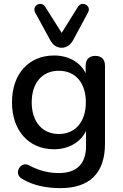

<svg xmlns="http://www.w3.org/2000/svg" viewBox="-20 -784 634 993"><path d="M299 -537C324 -537 344 -551 358 -576L435 -719C455 -755 404 -781 384 -750L299 -614L213 -750C193 -781 143 -755 162 -719L240 -576C254 -551 273 -537 299 -537ZM292 189C443 189 523 112 523 -41V-444C523 -477 505 -495 473 -495C442 -495 423 -477 423 -444V-405C396 -462 334 -497 260 -497C127 -497 42 -400 42 -255C42 -110 127 -12 260 -12C334 -12 397 -48 425 -107V-29C425 63 377 111 285 111C239 111 187 102 128 70C86 48 46 116 96 142C151 175 220 189 292 189ZM284 -91C199 -91 144 -154 144 -255C144 -356 199 -418 284 -418C370 -418 424 -356 424 -255C424 -154 370 -91 284 -91Z"/></svg>

Font: Nunito SemiBold
Style: Regular
Weight: 600
Designer: Vernon Adams
Foundry: Vernon Adams
Version: Version 3.602